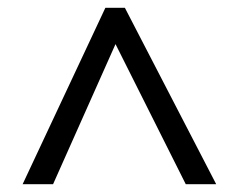

<svg xmlns="http://www.w3.org/2000/svg" viewBox="-20 -739 612 492"><path d="M38 -267H116L276 -626L456 -267H534L300 -719H250Z"/></svg>

Font: Noto Sans Mro
Style: Regular
Weight: 400
Designer: Monotype Design Team
Foundry: Monotype Imaging Inc.
Version: Version 2.001